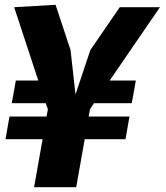

<svg xmlns="http://www.w3.org/2000/svg" viewBox="-20 -780 690 800"><path d="M19.5 -294.5 3 -200H157.5L122 0H297.5L333 -200H503L519.5 -294.5H349.5L355 -325L371.5 -350H529L546 -444.5H437L646.5 -750H479L356.5 -571.5L294.5 -386.5L274 -571.5L211.5 -760L39 -750L139.5 -444.5H46L29 -350H170.5L179.5 -325L174 -294.5Z"/></svg>

Font: B612
Style: Regular
Weight: 700
Italic angle: -10°
Designer: Nicolas Chauveau, Thomas Paillot, Jonathan Favre-Lamarine, Jean-Luc Vinot
Foundry: AIRBUS
Version: Version 1.008